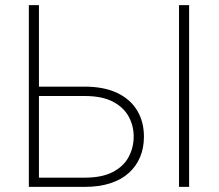

<svg xmlns="http://www.w3.org/2000/svg" viewBox="-20 -731 856 751"><path d="M111.8 -392.1H311Q387.2 -392.1 439 -367.2Q490.7 -342.3 516.8 -298.3Q543 -254.4 543 -196.3Q543 -152.8 528.1 -116.9Q513.2 -81.1 484.1 -54.7Q455.1 -28.3 411.6 -14.2Q368.2 0 311 0H92.8V-710.9H132.3V-36.1H311Q379.4 -36.1 421.6 -58.3Q463.9 -80.6 483.4 -117.4Q502.9 -154.3 502.9 -197.3Q502.9 -238.8 483.4 -274.9Q463.9 -311 421.6 -333.3Q379.4 -355.5 311 -355.5H111.8ZM719.7 -710.9V0H680.2V-710.9Z"/></svg>

Font: Roboto ExtraLight
Style: Regular
Weight: 250
Designer: Christian Robertson
Foundry: Google
Version: Version 3.009; 2024